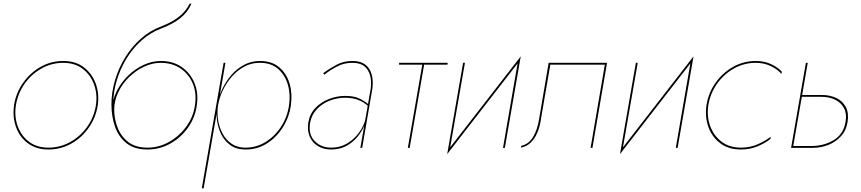

<svg xmlns="http://www.w3.org/2000/svg" viewBox="-20 -800 4657 1039"><path d="M56 -230Q66 -296 104 -350.5Q142 -405 198.5 -437.5Q255 -470 322 -470Q389 -470 433.5 -436Q478 -402 498 -347.5Q518 -293 509 -230Q499 -165 461 -110Q423 -55 366 -23Q309 9 242 9Q176 9 131 -24.5Q86 -58 66.5 -113Q47 -168 56 -230ZM66 -230Q57 -170 75.5 -118Q94 -66 136.5 -33.5Q179 -1 242 -1Q306 -1 361 -32Q416 -63 452.5 -115Q489 -167 499 -230Q508 -290 489 -342.5Q470 -395 427.5 -427.5Q385 -460 322 -460Q259 -460 204 -429Q149 -398 112.5 -345.5Q76 -293 66 -230Z M850 -470Q916 -470 963 -437.5Q1010 -405 1032.5 -350.5Q1055 -296 1045 -230Q1036 -164 998 -110Q960 -56 902.5 -23.5Q845 9 777 9Q707 9 664 -25.5Q621 -60 602 -115.5Q583 -171 583 -235L598 -205Q598 -158 616 -110.5Q634 -63 673.5 -32Q713 -1 778 -1Q840 -1 895 -32Q950 -63 988 -115Q1026 -167 1035 -230Q1045 -295 1023.5 -347Q1002 -399 957 -429.5Q912 -460 849 -460ZM587 -205Q587 -257 610.5 -304.5Q634 -352 672 -389.5Q710 -427 756.5 -448.5Q803 -470 850 -470L849 -460Q805 -460 760.5 -439.5Q716 -419 679 -383Q642 -347 620 -301Q598 -255 598 -205ZM583 -235Q583 -301 602.5 -366.5Q622 -432 657.5 -489.5Q693 -547 742 -590.5Q791 -634 850 -656Q910 -679 948 -709Q986 -739 1006 -780H1016Q996 -734 956 -702Q916 -670 853 -646Q794 -624 746 -581Q698 -538 664 -482Q630 -426 611.5 -363.5Q593 -301 593 -240V-205Z M1072 219 1190 -460H1200L1082 219ZM1554 -230Q1545 -165 1510 -110Q1475 -55 1422.5 -22.5Q1370 10 1307 9Q1260 9 1228 -13.5Q1196 -36 1178 -71.5Q1160 -107 1154.5 -148.5Q1149 -190 1155 -230Q1162 -273 1181.5 -315.5Q1201 -358 1231 -393Q1261 -428 1300.5 -449Q1340 -470 1387 -470Q1451 -470 1491 -436Q1531 -402 1547 -347.5Q1563 -293 1554 -230ZM1544 -230Q1553 -290 1537.5 -342.5Q1522 -395 1483.5 -428Q1445 -461 1384 -460Q1341 -460 1303 -440Q1265 -420 1235.5 -386.5Q1206 -353 1186.5 -312.5Q1167 -272 1160 -230Q1154 -192 1160 -152Q1166 -112 1184 -78Q1202 -44 1232 -23Q1262 -2 1304 -1Q1365 0 1416 -31Q1467 -62 1501 -114.5Q1535 -167 1544 -230Z M1658 -135Q1648 -72 1683 -36.5Q1718 -1 1773 -1Q1820 -1 1858 -23.5Q1896 -46 1922.5 -82Q1949 -118 1959 -159H1964Q1954 -116 1928 -77.5Q1902 -39 1862.5 -15Q1823 9 1772 9Q1732 9 1702 -8.5Q1672 -26 1657 -58.5Q1642 -91 1648 -136Q1656 -183 1686 -215Q1716 -247 1759.5 -264Q1803 -281 1848 -281Q1895 -281 1924.5 -267Q1954 -253 1974 -235L1972 -226Q1951 -246 1920.5 -258.5Q1890 -271 1847 -271Q1805 -271 1764.5 -255.5Q1724 -240 1695 -209.5Q1666 -179 1658 -135ZM1729 -404Q1761 -428 1801 -449.5Q1841 -471 1892 -470Q1925 -469 1946.5 -457Q1968 -445 1980 -424Q1992 -403 1995.5 -376.5Q1999 -350 1995 -320L1940 0H1930L1986 -320Q1991 -358 1983.5 -389Q1976 -420 1954 -439.5Q1932 -459 1891 -460Q1844 -461 1805.5 -441Q1767 -421 1735 -396Z M2403 -460 2401 -450H2139L2140 -460ZM2276 -455 2197 0H2187L2266 -455Z M2400 34 2410 5 2798 -495 2788 -466ZM2413 15 2400 34 2486 -460H2496ZM2712 0H2702L2784 -475L2798 -495Z M3186 0H3176L3253 -450H2958L2908 -160Q2902 -115 2887.5 -81.5Q2873 -48 2851 -27.5Q2829 -7 2799 -1L2801 -11Q2842 -20 2865.5 -60Q2889 -100 2898 -160L2949 -460H3265Z M3335 34 3345 5 3733 -495 3723 -466ZM3348 15 3335 34 3421 -460H3431ZM3647 0H3637L3719 -475L3733 -495Z M3813 -230Q3804 -171 3823 -118.5Q3842 -66 3884.5 -33.5Q3927 -1 3990 -1Q4040 -1 4082 -20Q4124 -39 4151 -60L4149 -48Q4122 -26 4080.5 -8.5Q4039 9 3989 9Q3923 9 3878 -24.5Q3833 -58 3813.5 -113Q3794 -168 3803 -230Q3813 -296 3851 -350.5Q3889 -405 3946 -437.5Q4003 -470 4070 -470Q4117 -470 4153.5 -452.5Q4190 -435 4211 -412L4209 -400Q4190 -423 4153 -441.5Q4116 -460 4069 -460Q4006 -460 3951 -429Q3896 -398 3859.5 -345.5Q3823 -293 3813 -230Z M4351 -460 4271 0H4261L4341 -460ZM4313 -286H4427Q4472 -286 4506 -269.5Q4540 -253 4557 -221Q4574 -189 4567 -142Q4560 -95 4531.5 -63.5Q4503 -32 4463 -16Q4423 0 4379 0H4264L4265 -10H4379Q4444 -12 4495 -44Q4546 -76 4556 -143Q4563 -186 4547 -215.5Q4531 -245 4499 -260.5Q4467 -276 4426 -276H4311Z"/></svg>

Font: Jost Thin
Style: Italic
Weight: 200
Italic angle: -5°
Version: Version 3.710